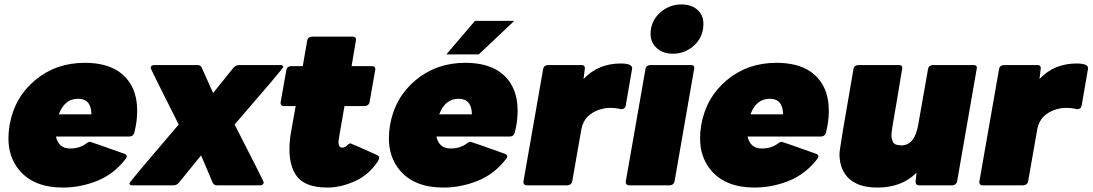

<svg xmlns="http://www.w3.org/2000/svg" viewBox="-20 -835 4922 865"><path d="M263 10Q133 10 67 -68Q18 -127 18 -211Q18 -240 23 -271Q45 -396 138.5 -474Q232 -552 362 -552Q458 -552 516 -512Q598 -454 598 -336Q598 -287 585 -237Q580 -220 563 -220H232Q244 -166 296 -166Q337 -166 367 -187Q377 -196 386 -196Q390 -196 541 -142Q551 -138 551 -130Q551 -125 546 -119Q494 -51 418.5 -20.5Q343 10 263 10ZM392 -320Q391 -390 332 -390Q271 -390 245 -320Z M1151 0H957Q944 0 938 -12L886 -135L786 -12Q776 0 762 0H576Q563 0 563 -9Q563 -15 785 -274Q659 -524 659 -528Q659 -542 676 -542H870Q884 -542 889 -530L940 -416L1032 -530Q1044 -542 1057 -542H1243Q1256 -542 1256 -533Q1256 -527 1037 -274Q1168 -18 1168 -14Q1168 0 1151 0Z M1455 10Q1342 10 1307 -57Q1284 -99 1284 -163Q1284 -200 1292 -245L1312 -357H1259Q1244 -357 1244 -373L1270 -519Q1273 -536 1291 -537H1344L1364 -652Q1367 -669 1385 -670H1569Q1584 -670 1584 -656L1564 -537H1656Q1671 -537 1671 -523Q1671 -520 1645 -375Q1642 -359 1624 -357H1532Q1505 -206 1505 -196Q1505 -170 1521 -170Q1536 -170 1548 -184Q1553 -189 1559 -189Q1562 -189 1680 -136Q1688 -132 1688 -124Q1688 -118 1683 -109Q1641 -46 1577.5 -18Q1514 10 1455 10Z M2106 -320Q2105 -390 2046 -390Q1985 -390 1959 -320ZM1977 10Q1847 10 1781 -68Q1732 -127 1732 -211Q1732 -240 1737 -271Q1759 -396 1852.5 -474Q1946 -552 2076 -552Q2172 -552 2230 -512Q2312 -454 2312 -336Q2312 -287 2299 -237Q2294 -220 2277 -220H1946Q1958 -166 2010 -166Q2051 -166 2081 -187Q2091 -196 2100 -196Q2104 -196 2255 -142Q2265 -138 2265 -130Q2265 -125 2260 -119Q2208 -51 2132.5 -20.5Q2057 10 1977 10ZM2137 -590H1991L2120 -741H2297Z M2537 0H2353Q2338 0 2338 -16L2427 -524Q2430 -541 2449 -542H2600Q2615 -542 2615 -528L2609 -479Q2675 -549 2777 -549Q2828 -549 2828 -527L2799 -359Q2796 -343 2778 -343Q2757 -349 2725 -349Q2705 -349 2677.5 -340Q2650 -331 2628 -310Q2606 -289 2599 -252L2558 -18Q2555 -2 2537 0Z M3011 -593Q2962 -593 2933 -624Q2911 -648 2911 -682Q2911 -745 2962 -785Q3001 -815 3050 -815Q3100 -815 3128 -785Q3149 -762 3149 -727Q3149 -664 3100 -624Q3061 -593 3011 -593ZM2998 0H2814Q2799 0 2799 -16L2888 -524Q2891 -541 2910 -542H3094Q3108 -542 3108 -529L3019 -18Q3016 -2 2998 0Z M3379 10Q3249 10 3183 -68Q3134 -127 3134 -211Q3134 -240 3139 -271Q3161 -396 3254.5 -474Q3348 -552 3478 -552Q3574 -552 3632 -512Q3714 -454 3714 -336Q3714 -287 3701 -237Q3696 -220 3679 -220H3348Q3360 -166 3412 -166Q3453 -166 3483 -187Q3493 -196 3502 -196Q3506 -196 3657 -142Q3667 -138 3667 -130Q3667 -125 3662 -119Q3610 -51 3534.5 -20.5Q3459 10 3379 10ZM3508 -320Q3507 -390 3448 -390Q3387 -390 3361 -320Z M3933 10Q3836 10 3793 -43Q3762 -82 3762 -142Q3762 -164 3825 -524Q3828 -541 3847 -542H4031Q4045 -542 4045 -529L4023 -396Q3996 -244 3996 -227Q3996 -209 4003.5 -194.5Q4011 -180 4041 -180Q4101 -180 4117 -274L4161 -524Q4164 -541 4183 -542H4367Q4381 -542 4381 -529L4292 -18Q4289 -2 4271 0H4120Q4105 0 4105 -17L4109 -57Q4043 10 3933 10Z M4591 0H4407Q4392 0 4392 -16L4481 -524Q4484 -541 4503 -542H4654Q4669 -542 4669 -528L4663 -479Q4729 -549 4831 -549Q4882 -549 4882 -527L4853 -359Q4850 -343 4832 -343Q4811 -349 4779 -349Q4759 -349 4731.5 -340Q4704 -331 4682 -310Q4660 -289 4653 -252L4612 -18Q4609 -2 4591 0Z"/></svg>

Font: YamahaIndonesia935. App Black
Style: Italic
Weight: 900
Italic angle: -10°
Designer: Dalton Maag Ltd
Foundry: Dalton Maag Ltd
Version: Version 1.002; January 01, 2024; Regular/Italic